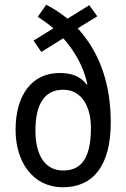

<svg xmlns="http://www.w3.org/2000/svg" viewBox="-20 -783 534 813"><path d="M176 -763 140 -712C162 -697 185 -682 206 -663L122 -611L155 -563L248 -621C297 -565 334 -501 350 -426L347 -425C322 -459 283 -474 233 -474C119 -474 46 -386 46 -233C46 -95 121 10 246 10C376 10 449 -84 449 -264C449 -437 397 -567 309 -663L392 -714L358 -761L266 -704C237 -727 207 -747 176 -763ZM248 -403C327 -403 365 -330 365 -242C365 -122 330 -61 248 -61C165 -61 130 -134 130 -230C130 -343 169 -403 248 -403Z"/></svg>

Font: Noto Sans Lao Looped Condensed
Style: Regular
Weight: 400
Width: 3
Designer: Mark Frömberg, Ben Mitchell
Foundry: The Fontpad Ltd
Version: Version 1.003